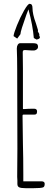

<svg xmlns="http://www.w3.org/2000/svg" viewBox="-20 -979 289 1005"><path d="M71 -16V-35Q70 -43 70 -53V-55L71 -201L70 -614Q70 -678 68 -725Q68 -737 73 -745Q78 -753 86 -753H148Q162 -753 169 -751Q179 -748 179 -734Q179 -726 173 -721Q167 -716 160 -715H143L127 -716L111 -717Q104 -717 101.5 -714.5Q99 -712 99 -705Q99 -658 100 -620V-535V-410Q100 -408 102 -408H103H104Q129 -410 158 -410Q174 -410 174 -396Q174 -386 170.5 -382.5Q167 -379 159 -379H102Q98 -379 98 -374L100 -226Q102 -157 102 -67V-30H145H187H196Q214 -30 214 -17Q214 -1 205 2Q193 6 156 6H114Q90 6 80.5 1.5Q71 -3 71 -16ZM157 -780Q152 -844 129 -930Q125 -924 95 -834Q87 -808 87 -800L70 -777L51 -790Q52 -805 69 -847Q86 -889 106 -924Q126 -959 135 -959Q150 -959 150 -938Q150 -905 168 -857L179 -821L178 -815L186 -800L185 -795Q186 -791 187.5 -788.5Q189 -786 189 -784Q189 -775 171 -772Z"/></svg>

Font: Amatic SC
Style: Regular
Weight: 400
Designer: Multiple Designers
Foundry: Vernon Adams
Version: Version 2.505